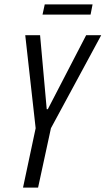

<svg xmlns="http://www.w3.org/2000/svg" viewBox="-20 -847 477 867"><path d="M84 0 141 -268 94 -688H161L191 -354H196L369 -688H437L210 -268L152 0ZM172 -781 182 -827H398L389 -781Z"/></svg>

Font: Saira ExtraCondensed
Style: Italic
Weight: 400
Width: 2
Italic angle: -12°
Designer: Hector Gatti with collaboration of the Omnibus-Type team
Foundry: Omnibus-Type
Version: Version 1.101